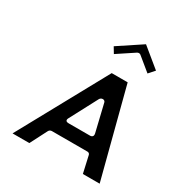

<svg xmlns="http://www.w3.org/2000/svg" viewBox="-240 -1304 1397 1462"><g transform="rotate(30 458.5 -573.0)"><path d="M414 -984.8 444.8 -933.8 591.8 -1031.2C600.7 -1037 613.3 -1037.7 621.4 -1031.2L740.4 -933.8L785.8 -984.8L619.5 -1121ZM643.4 -800H503.1L78.7 -25H226.2L302.6 -173.7C307.5 -183.3 318 -190 328.4 -190H642.4C652.6 -190 661.3 -183.4 663.5 -173.7L697 -25H844.6ZM623.2 -338.9C632.1 -301.7 595 -305 595 -305H409C369 -305 390.5 -338.9 390.5 -338.9L517.1 -578.9C522 -588.2 532.4 -595 542.7 -595H544.7C554.6 -595 563.5 -588.6 565.8 -578.9Z"/></g></svg>

Font: Hussar Ekologiczny
Style: Regular
Weight: 400
Foundry: Cannot Into Space Fonts
Version: Version 0.97